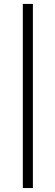

<svg xmlns="http://www.w3.org/2000/svg" viewBox="-20 -805 279 969"><path d="M95.2 144V-785.2H146V144Z"/></svg>

Font: Dehuti Alt
Style: Book
Weight: 400
Version: Version 1.2